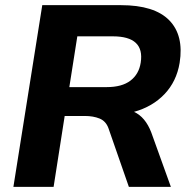

<svg xmlns="http://www.w3.org/2000/svg" viewBox="-20 -725 748 745"><path d="M32 0 144 -705H449Q579 -705 636.5 -646.5Q694 -588 677 -481Q665 -409 618.5 -360Q572 -311 500 -291Q544 -271 567 -211L643 0H480L401 -227Q391 -255 366.5 -265Q342 -275 309 -275H231L188 0ZM249 -387H394Q453 -387 486 -412Q519 -437 526 -482Q542 -584 418 -584H280Z"/></svg>

Font: Mulish ExtraBold
Style: Italic
Weight: 800
Italic angle: -9°
Designer: Vernon Adams
Foundry: Vernon Adams
Version: Version 3.603; ttfautohint (v1.8.3)